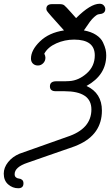

<svg xmlns="http://www.w3.org/2000/svg" viewBox="-29 -777 586 1023"><path d="M-9 148Q-9 116 14 87Q37 58 75 42Q91 36 329 -48Q458 -90 458 -194Q458 -291 314 -291H268Q237 -291 237 -317Q237 -344 271 -344H319Q322 -344 330 -344.5Q338 -345 341 -345Q390 -348 433 -386Q476 -424 476 -482Q476 -566 366 -566Q316 -566 271 -546Q226 -526 207 -491Q213 -479 213 -470Q213 -452 201 -440Q189 -428 173 -428Q157 -428 146.5 -438Q136 -448 136 -465Q136 -510 184 -556.5Q232 -603 312 -615Q225 -711 221 -719Q218 -724 218 -730Q218 -755 249 -755H289Q305 -755 313 -749Q321 -743 352 -708Q367 -691 376 -681H377Q453 -757 502 -757Q516 -757 524 -748Q532 -739 532 -728Q532 -710 514 -704Q512 -703 503 -702Q494 -701 489 -698.5Q484 -696 473 -686.5Q462 -677 450 -661L418 -615Q457 -608 483 -591Q509 -574 519.5 -551.5Q530 -529 533.5 -513.5Q537 -498 537 -482Q537 -377 432 -319Q514 -281 514 -188Q514 -61 387 -5Q379 -1 370.5 2Q362 5 342.5 12Q323 19 299 27Q275 35 225.5 52.5Q176 70 118 90Q49 113 49 151Q49 163 56.5 168.5Q64 174 72.5 174.5Q81 175 88.5 181Q96 187 96 200Q96 226 68 226Q38 226 14.5 205.5Q-9 185 -9 148Z"/></svg>

Font: CMU Typewriter Text
Style: LightOblique
Weight: 200
Italic angle: -9.46001°
Version: Version 0.7.0